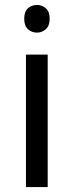

<svg xmlns="http://www.w3.org/2000/svg" viewBox="-20 -757 298 777"><path d="M173 -536V0H85V-536ZM130 -737Q150 -737 165.5 -723.5Q181 -710 181 -681Q181 -653 165.5 -639Q150 -625 130 -625Q108 -625 93 -639Q78 -653 78 -681Q78 -710 93 -723.5Q108 -737 130 -737Z"/></svg>

Font: loriya25
Style: Book
Weight: 400
Designer: Jelle Bosma - Monotype Design Team
Foundry: Monotype Imaging Inc.
Version: Version 2.003